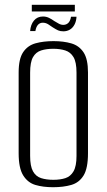

<svg xmlns="http://www.w3.org/2000/svg" viewBox="-20 -771 447 803"><path d="M202 12Q160 12 128 2.5Q96 -7 77 -37.5Q58 -68 58 -130V-468Q58 -525 77 -553Q96 -581 129 -590Q162 -599 204 -599Q246 -599 278.5 -589.5Q311 -580 329.5 -552Q348 -524 348 -468V-130Q348 -67 329.5 -37Q311 -7 278 2.5Q245 12 202 12ZM203 -19Q232 -19 253.5 -26Q275 -33 287.5 -54.5Q300 -76 300 -119V-467Q300 -511 287.5 -532Q275 -553 253 -560Q231 -567 203 -567Q174 -567 152 -560Q130 -553 118 -532Q106 -511 106 -467V-119Q106 -76 118 -54.5Q130 -33 152 -26Q174 -19 203 -19ZM245 -640Q232 -640 223 -644Q214 -648 200 -657Q192 -663 181.5 -669.5Q171 -676 159 -676Q147 -676 139 -667.5Q131 -659 128 -641H106Q108 -668 122 -685Q136 -702 160 -702Q173 -702 184.5 -696.5Q196 -691 207 -683Q217 -677 226 -672Q235 -667 245 -667Q257 -667 265.5 -675Q274 -683 277 -701H300Q299 -682 291.5 -668Q284 -654 272 -647Q260 -640 245 -640ZM113 -723V-751H293V-723Z"/></svg>

Font: Alumni Sans Thin Light
Style: Regular
Weight: 300
Version: Version 1.018